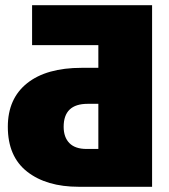

<svg xmlns="http://www.w3.org/2000/svg" viewBox="-20 -716 646 736"><path d="M563 0H282Q158 0 84 -58Q10 -116 10 -230Q10 -338 84 -397Q158 -456 293 -456H357V-543H103V-696H563ZM357 -145V-318H316Q224 -318 224 -230Q224 -190 246 -167.5Q268 -145 312 -145Z"/></svg>

Font: FiraGO Heavy
Style: Regular
Weight: 900
Designer: bBox Type
Foundry: bBox Type GmbH
Version: Version 1.001